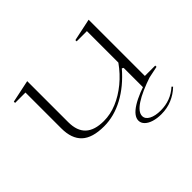

<svg xmlns="http://www.w3.org/2000/svg" viewBox="-159 -741 1178 1178"><g transform="rotate(-45 430.0 -152.0)"><path d="M334 15Q233 15 186 -29Q139 -73 139 -162V-473H49V-484L196 -515V-159Q196 -83 236 -46Q276 -9 356 -9Q413 -9 469.5 -32.5Q526 -56 578.5 -99Q631 -142 672 -200V-473H583V-484L729 -515V-27H819V-16L672 15V-154L662 -160Q590 -76 505.5 -30.5Q421 15 334 15ZM754 -4Q649 31 596 66Q543 101 543 135Q543 161 572 176.5Q601 192 648 192Q691 192 728.5 178Q766 164 798 135L805 142Q771 175 728 193Q685 211 635 211Q598 211 569 202Q540 193 523.5 176.5Q507 160 507 139Q507 99 566.5 61.5Q626 24 744 -10Z"/></g></svg>

Font: Kalnia SemiExpanded ExtraLight
Style: Regular
Weight: 250
Width: 6
Designer: Frida Medrano
Foundry: Frida Medrano
Version: Version 1.105